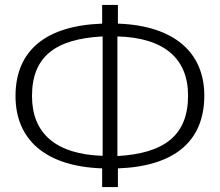

<svg xmlns="http://www.w3.org/2000/svg" viewBox="-20 -760 894 780"><path d="M810 -372C810 -543 692 -656 459 -664V-740H395V-664C168 -656 43 -556 43 -370C43 -195 162 -84 395 -76V0H459V-76C686 -84 810 -184 810 -372ZM110 -370C110 -530 205 -602 397 -612V-127C207 -133 110 -218 110 -370ZM457 -126V-612C647 -607 744 -522 744 -372C744 -210 648 -137 457 -126Z"/></svg>

Font: Glow Sans SC Normal
Style: Regular
Weight: 400
Designer: Ryoko NISHIZUKA (kana, bopomofo & ideographs); Paul D. Hunt (Latin, Greek & Cyrillic); Sandoll Communications, Soo-young
Version: Version 0.93